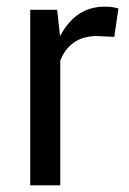

<svg xmlns="http://www.w3.org/2000/svg" viewBox="-20 -558 388 578"><path d="M161.5 0H71V-528.5H152L160.5 -451.5L162 -451Q208 -538 295.5 -538Q319 -538 336.5 -532.5L324 -447L271.5 -449.5Q191.5 -449.5 161.5 -376Z"/></svg>

Font: Roberto Sans
Style: Regular
Weight: 400
Designer: Google (font) & Cristiano Sobral (main changes)
Version: Version 1.500; ttfautohint (v1.8.4.7-5d5b-dirty)